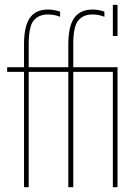

<svg xmlns="http://www.w3.org/2000/svg" viewBox="-20 -780 540 800"><path d="M450.2 -629.9V-759.8H469.7V-629.9ZM450.2 -480.5H285.2V0H264.6V-480.5H99.6V0H80.1V-480.5H9.8V-500H80.1V-594.7Q80.1 -670.9 104.5 -705.6Q128.9 -740.2 179.7 -740.2Q206.1 -740.2 230.5 -731.4V-710Q207 -719.7 179.7 -719.7Q141.6 -719.7 120.6 -694.8Q99.6 -669.9 99.6 -594.7V-500H264.6V-594.7Q264.6 -670.9 289.6 -705.6Q314.5 -740.2 365.2 -740.2Q391.6 -740.2 415 -731.4V-710Q391.6 -719.7 365.2 -719.7Q327.1 -719.7 306.2 -694.8Q285.2 -669.9 285.2 -594.7V-500H469.7V0H450.2Z"/></svg>

Font: Mgen+ 1m thin
Style: Regular
Weight: 100
Designer: [Source Han Sans]
Ryoko NISHIZUKA  (kana & ideographs); Paul D. Hunt (Latin, Greek & Cyrillic); Wenlong ZHANG  (bopomofo
Version: Version 1.059.20150602